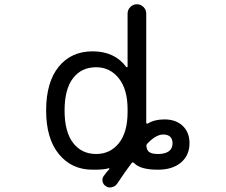

<svg xmlns="http://www.w3.org/2000/svg" viewBox="-20 -793 1040 884"><path d="M660.2 -133.8Q652.3 -127 654.3 -117.2Q657.2 -100.6 666 -93.8Q677.7 -84 708 -84Q739.3 -84 756.8 -96.2Q774.4 -108.4 774.4 -133.8Q774.4 -153.3 763.2 -163.6Q752 -173.8 730.5 -173.8Q698.2 -172.9 660.2 -133.8ZM422.9 -84Q487.3 -84 527.3 -133.8Q567.4 -183.6 567.4 -277.3V-290Q567.4 -381.8 526.9 -432.6Q486.3 -483.4 422.9 -483.4Q354.5 -483.4 315.9 -432.6Q277.3 -381.8 277.3 -284.2Q277.3 -186.5 316.4 -135.3Q355.5 -84 422.9 -84ZM561.5 -484.4Q563.5 -482.4 565.4 -483.4Q567.4 -484.4 567.4 -486.3V-730.5Q567.4 -748 580.1 -760.7Q592.8 -773.4 610.4 -773.4Q627.9 -773.4 640.6 -760.7Q653.3 -748 653.3 -730.5V-228.5Q653.3 -225.6 656.2 -224.1Q659.2 -222.7 661.1 -224.6Q691.4 -243.2 737.3 -243.2Q790 -243.2 821.3 -213.4Q852.5 -183.6 852.5 -133.8Q852.5 -78.1 813.5 -44.9Q774.4 -11.7 707 -11.7Q626 -11.7 597.7 -42Q590.8 -48.8 585.9 -42Q559.6 -7.8 519.5 52.7Q510.7 65.4 496.1 68.4Q491.2 70.3 487.3 70.3Q476.6 70.3 467.8 64.5Q455.1 56.6 452.1 42.5Q449.2 28.3 458 16.6Q470.7 -1 483.4 -14.6Q484.4 -16.6 483.4 -17.6Q482.4 -18.6 481.4 -18.6Q459 -11.7 416 -11.7Q411.1 -11.7 406.2 -11.7Q309.6 -11.7 251 -83.5Q192.4 -155.3 192.4 -284.2Q192.4 -414.1 250 -485.4Q307.6 -556.6 406.2 -556.6Q507.8 -556.6 561.5 -484.4Z"/></svg>

Font: Rounded-X Mgen+ 1m regular
Style: Regular
Weight: 400
Designer: [Source Han Sans]
Ryoko NISHIZUKA  (kana & ideographs); Paul D. Hunt (Latin, Greek & Cyrillic); Wenlong ZHANG  (bopomofo
Version: Version 1.059.20150602